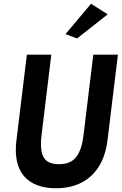

<svg xmlns="http://www.w3.org/2000/svg" viewBox="-20 -996 652 1029"><path d="M331 -813 393 -790 557 -919 468 -976ZM480 -703 428 -275C414 -159 375 -116 296 -116C217 -116 189 -159 203 -275L255 -703H124L68 -243C47 -74 128 13 280 13C431 13 535 -74 556 -243L612 -703Z"/></svg>

Font: Bluebird
Style: NrwObl
Weight: 400
Designer: Jasper
Foundry: Cannot Into Space Fonts
Version: Version 0.98